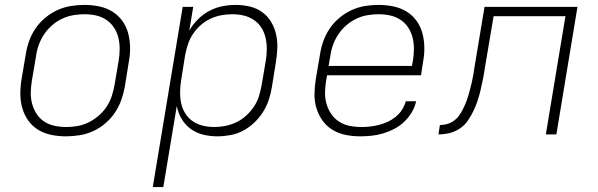

<svg xmlns="http://www.w3.org/2000/svg" viewBox="-20 -548 2440 783"><path d="M249 8Q218 8 189 2Q160 -4 136 -18.5Q112 -33 95.5 -56Q79 -79 71 -107Q63 -135 63 -165Q63 -195 68 -226L85 -326Q89 -353 98.5 -380Q108 -407 124.5 -431.5Q141 -456 164.5 -475.5Q188 -495 214.5 -507Q241 -519 269 -523.5Q297 -528 324 -528Q355 -528 384 -522Q413 -516 437 -501.5Q461 -487 478 -464Q495 -441 502.5 -413Q510 -385 510.5 -355Q511 -325 505 -294L489 -194Q484 -167 474.5 -140Q465 -113 448.5 -88.5Q432 -64 409 -44.5Q386 -25 359.5 -13Q333 -1 304.5 3.5Q276 8 249 8ZM250 -30Q272 -30 295.5 -34Q319 -38 340.5 -48.5Q362 -59 381.5 -75.5Q401 -92 414.5 -112.5Q428 -133 435.5 -155.5Q443 -178 447 -201L464 -301Q468 -325 468 -349Q468 -373 462.5 -395Q457 -417 444.5 -436Q432 -455 413 -467.5Q394 -480 371.5 -485Q349 -490 324 -490Q302 -490 278.5 -486Q255 -482 233 -471.5Q211 -461 192 -444.5Q173 -428 159.5 -407.5Q146 -387 138 -364.5Q130 -342 127 -319L110 -219Q106 -195 105.5 -171Q105 -147 111 -125Q117 -103 129 -84Q141 -65 160 -52.5Q179 -40 202 -35Q225 -30 250 -30Z M603 215 725 -520H768L752 -423Q766 -448 787 -469Q808 -490 833.5 -503.5Q859 -517 886.5 -522.5Q914 -528 941 -528Q970 -528 998 -521.5Q1026 -515 1048.5 -499Q1071 -483 1085 -460Q1099 -437 1105.5 -409.5Q1112 -382 1111 -353Q1110 -324 1105 -294L1089 -194Q1085 -168 1076.5 -142Q1068 -116 1053 -92Q1038 -68 1017 -48Q996 -28 971.5 -15Q947 -2 919.5 3Q892 8 866 8Q836 8 808 1Q780 -6 757.5 -22.5Q735 -39 720.5 -63.5Q706 -88 701 -116L646 215ZM854 -30Q876 -30 899 -34.5Q922 -39 944 -49.5Q966 -60 984 -76.5Q1002 -93 1015.5 -113Q1029 -133 1036 -155.5Q1043 -178 1047 -201L1064 -301Q1068 -325 1068 -348.5Q1068 -372 1063 -394Q1058 -416 1046 -435Q1034 -454 1015.5 -466.5Q997 -479 974.5 -484.5Q952 -490 928 -490Q906 -490 883.5 -486Q861 -482 839 -472Q817 -462 798.5 -445.5Q780 -429 767 -409.5Q754 -390 746.5 -367.5Q739 -345 735 -323L719 -223Q715 -199 714.5 -175Q714 -151 718.5 -128.5Q723 -106 735 -86.5Q747 -67 765.5 -54Q784 -41 807 -35.5Q830 -30 854 -30Z M1449 8Q1418 8 1389 2Q1360 -4 1336 -18.5Q1312 -33 1295.5 -56Q1279 -79 1270.5 -107Q1262 -135 1262.5 -165Q1263 -195 1268 -226L1285 -326Q1289 -353 1298.5 -380Q1308 -407 1324.5 -431.5Q1341 -456 1364.5 -475.5Q1388 -495 1414.5 -507Q1441 -519 1468.5 -523.5Q1496 -528 1524 -528Q1554 -528 1583.5 -522Q1613 -516 1637 -501.5Q1661 -487 1678 -464Q1695 -441 1702.5 -413Q1710 -385 1710.5 -355Q1711 -325 1705 -294L1697 -241H1314L1310 -219Q1306 -195 1305.5 -171Q1305 -147 1311.5 -124.5Q1318 -102 1330.5 -83.5Q1343 -65 1362 -52.5Q1381 -40 1404.5 -35Q1428 -30 1453 -30Q1471 -30 1489 -32Q1507 -34 1525 -38.5Q1543 -43 1560.5 -51Q1578 -59 1593.5 -71.5Q1609 -84 1619.5 -100.5Q1630 -117 1635 -135H1677Q1672 -112 1659.5 -90.5Q1647 -69 1628.5 -51.5Q1610 -34 1588 -22.5Q1566 -11 1542.5 -4Q1519 3 1495.5 5.5Q1472 8 1449 8ZM1320 -279H1660L1664 -301Q1668 -325 1668 -349Q1668 -373 1662.5 -395Q1657 -417 1644.5 -436Q1632 -455 1613 -467.5Q1594 -480 1571 -485Q1548 -490 1524 -490Q1501 -490 1478 -486Q1455 -482 1433 -471.5Q1411 -461 1392 -444.5Q1373 -428 1359.5 -407.5Q1346 -387 1338 -364.5Q1330 -342 1327 -319Z M2206 0 2286 -482H1993L1957 -269Q1954 -247 1949.5 -225Q1945 -203 1940 -181.5Q1935 -160 1928 -138.5Q1921 -117 1911 -96Q1901 -75 1887.5 -55.5Q1874 -36 1854 -23Q1834 -10 1812 -5Q1790 0 1768 0L1774 -38Q1788 -38 1802.5 -42Q1817 -46 1830 -55Q1843 -64 1852 -76.5Q1861 -89 1868 -103Q1875 -117 1880.5 -131Q1886 -145 1890 -159Q1894 -173 1898 -187.5Q1902 -202 1905 -216.5Q1908 -231 1910.5 -245Q1913 -259 1915 -274L1956 -520H2335L2249 0Z"/></svg>

Font: Iosevka XLt Ex Obl
Style: Regular
Weight: 200
Width: 7
Italic angle: -9°
Monospace: yes
Designer: Belleve Invis
Foundry: Belleve Invis
Version: Version 32.5.0; ttfautohint (v1.8.4)